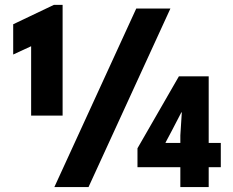

<svg xmlns="http://www.w3.org/2000/svg" viewBox="-20 -754 939 774"><path d="M105.5 -288.1V-616.2L124 -576.2L33.2 -534.2V-656.2L197.3 -734.4H232.4V-288.1ZM199.2 0 529.3 -719.7H667L336.9 0ZM707 0V-208L712.9 -300.8H710.9L672.9 -227.5L647.5 -179.7V-177.7H870.1V-80.1H534.2V-156.2L701.2 -446.3H821.3V0Z"/></svg>

Font: Reddit Sans Condensed Black
Style: Regular
Weight: 900
Designer: Stephen Hutchings
Foundry: Reddit
Version: Version 1.014